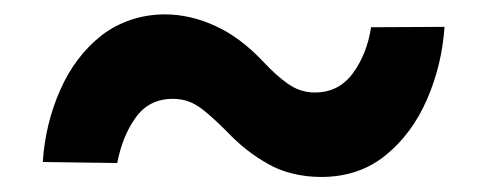

<svg xmlns="http://www.w3.org/2000/svg" viewBox="-20 -425 669 263"><path d="M588.9 -388.2Q585.4 -335.9 564.9 -288.8Q544.4 -241.7 508.3 -212.4Q471.7 -182.6 419.9 -182.6Q399.4 -182.6 380.6 -187.3Q361.8 -191.9 347.7 -200.2Q317.4 -216.8 291 -244.6Q263.2 -272.5 248.8 -281Q234.4 -289.6 216.8 -289.6Q184.1 -289.6 165.8 -263.9Q147.5 -238.3 140.6 -201.7L38.6 -203.1Q42 -255.4 62.5 -301.8Q83 -348.1 119.1 -376.5Q136.7 -390.1 158.9 -397.7Q181.2 -405.3 206.1 -405.3Q240.2 -405.3 274.7 -389.6Q309.1 -374 340.3 -340.8Q358.4 -321.3 375 -309.8Q391.6 -298.3 411.1 -298.3Q444.3 -298.3 463.6 -325Q482.9 -351.6 488.3 -387.7Z"/></svg>

Font: Mardoto
Style: Bold Italic
Weight: 700
Italic angle: -12°
Designer: Christian Robertson, Vahan Hovhannisyan
Foundry: Google
Version: Version 1.000